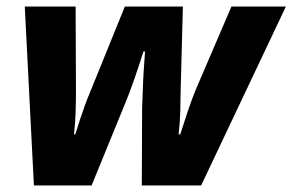

<svg xmlns="http://www.w3.org/2000/svg" viewBox="-20 -569 897 589"><path d="M84 0 56 -549H212L213 -294Q213 -260 212 -226Q211 -192 207 -157H211Q217 -177 225 -201Q233 -225 240.5 -246Q248 -267 253 -278L363 -549H541L534 -283Q534 -258 533 -226Q532 -194 528 -157H533Q543 -189 556 -227.5Q569 -266 581 -295L690 -549H857L597 0H415L416 -238Q417 -261 418 -291.5Q419 -322 421 -354Q423 -386 425 -411H420Q408 -372 392 -326Q376 -280 364 -252L261 0Z"/></svg>

Font: Noto Sans ExtraBold
Style: Italic
Weight: 800
Italic angle: -12°
Designer: Monotype Design Team
Foundry: Monotype Imaging Inc.
Version: Version 2.013; ttfautohint (v1.8.4.7-5d5b)